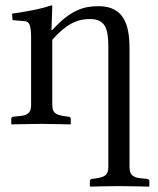

<svg xmlns="http://www.w3.org/2000/svg" viewBox="-20 -462 591 716"><path d="M175 -439C175 -441 174 -442 171 -442C141 -431 99 -422 25 -411L27 -387L73 -383C88 -381 96 -371 96 -321V-72C96 -43 86 -32 51 -29L31 -27C26 -26 22 -24 22 -19V0L24 2C24 2 91 0 134 0C176 0 242 2 242 2L244 0V-19C244 -24 240 -26 235 -27L220 -29C185 -34 175 -43 175 -72V-314C229 -374 269 -391 315 -391C371 -391 384 -358 384 -288V160C384 189 373 198 339 203L324 205C319 206 315 208 315 213V232L318 234C318 234 381 232 421 232C465 232 535 234 535 234L537 232V213C537 208 533 206 528 205L507 203C474 200 463 189 463 160V-281C463 -370 442 -439 347 -439C293 -439 243 -425 175 -350H172Z"/></svg>

Font: Libertinus Math
Style: Regular
Weight: 400
Designer: Philipp H. Poll
Foundry: Khaled Hosny
Version: Version 6.2